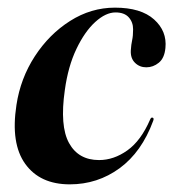

<svg xmlns="http://www.w3.org/2000/svg" viewBox="-20 -472 456 502"><path d="M282 -439.5Q256.5 -439.5 229 -414.5Q201.5 -389.5 179.8 -344Q158 -298.5 149.5 -236.5Q136 -142.5 160.5 -98Q185 -53.5 239 -53.5Q277.5 -53.5 313 -78.8Q348.5 -104 372.5 -159.5Q375 -165.5 378.5 -164.5Q383.5 -163.5 380.5 -156Q350.5 -74.5 292.8 -32.2Q235 10 162.5 10Q84.5 10 46 -43.5Q7.5 -97 23 -197.5Q33.5 -267 71 -324.8Q108.5 -382.5 163.2 -417.2Q218 -452 280.5 -452Q348.5 -452 382.8 -421.2Q417 -390.5 412.5 -346.5Q410 -320 395.2 -308Q380.5 -296 362.5 -296Q345 -296 333 -307.8Q321 -319.5 322 -340Q323 -356 325.5 -367Q328 -378 328 -395.5Q328 -414 316.5 -426.8Q305 -439.5 282 -439.5Z"/></svg>

Font: Fraunces 144pt SemiBold
Style: Italic
Weight: 600
Italic angle: -16°
Version: Version 1.000;[0bf87f6ff]